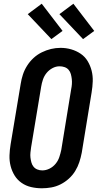

<svg xmlns="http://www.w3.org/2000/svg" viewBox="-20 -1003 540 1031"><path d="M205 8Q175 8 147 1.5Q119 -5 96 -21Q73 -37 58.5 -60.5Q44 -84 37 -111.5Q30 -139 31 -168.5Q32 -198 37 -228L91 -552Q95 -578 103 -602.5Q111 -627 125.5 -650Q140 -673 160 -691.5Q180 -710 204.5 -722Q229 -734 254 -740Q279 -746 305 -746Q335 -746 362.5 -738Q390 -730 413 -714.5Q436 -699 450.5 -675Q465 -651 472 -623.5Q479 -596 478 -566.5Q477 -537 472 -507L419 -183Q414 -157 406 -132.5Q398 -108 384 -85Q370 -62 349.5 -43.5Q329 -25 305 -13Q281 -1 255.5 3.5Q230 8 205 8ZM207 -88Q227 -88 246 -97.5Q265 -107 278.5 -123.5Q292 -140 298.5 -159.5Q305 -179 309 -198L362 -523Q365 -537 366 -551Q367 -565 365.5 -578.5Q364 -592 360.5 -605Q357 -618 348.5 -628Q340 -638 327 -642.5Q314 -647 300 -647Q280 -647 261.5 -637Q243 -627 230 -611Q217 -595 210.5 -575.5Q204 -556 201 -537L147 -212Q145 -198 143.5 -184Q142 -170 143.5 -157Q145 -144 148.5 -131Q152 -118 160 -108Q168 -98 180.5 -93Q193 -88 207 -88ZM426 -793 299 -927 374 -983 486 -837ZM256 -793 129 -927 204 -983 316 -837Z"/></svg>

Font: Iosevka Slab Oblique
Style: Bold
Weight: 700
Italic angle: -9°
Monospace: yes
Designer: Belleve Invis
Foundry: Belleve Invis
Version: Version 11.1.1; ttfautohint (v1.8.3)